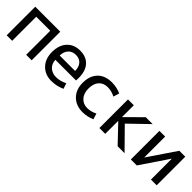

<svg xmlns="http://www.w3.org/2000/svg" viewBox="202 -1495 2470 2470"><g transform="rotate(45 1436.5 -260.0)"><path d="M72 -520H527V0H427V-438H172V0H72Z M738 -298H1019Q1018 -372 981.5 -412Q945 -452 881 -452Q817 -452 778.5 -411.5Q740 -371 738 -298ZM738 -220Q741 -150 786.5 -109Q832 -68 901 -68Q976 -68 1051 -106L1076 -30Q989 10 891 10Q779 10 707.5 -63.5Q636 -137 636 -260Q636 -386 702.5 -458Q769 -530 881 -530Q992 -530 1054 -462Q1116 -394 1116 -265Q1116 -250 1114 -220Z M1600 -413Q1535 -448 1465 -448Q1388 -448 1344 -399Q1300 -350 1300 -260Q1300 -172 1346.5 -121Q1393 -70 1465 -70Q1535 -70 1600 -105L1625 -25Q1545 10 1460 10Q1342 10 1268.5 -63Q1195 -136 1195 -260Q1195 -387 1265 -458.5Q1335 -530 1460 -530Q1545 -530 1625 -495Z M1867 -306 2082 -520H2208L1950 -271L2217 0H2091L1867 -235H1865V0H1759V-520H1865V-306Z M2435 -520V-142H2437L2693 -520H2801V0H2697V-378H2695L2440 0H2331V-520Z"/></g></svg>

Font: M PLUS 1p Medium
Style: Regular
Weight: 500
Version: Version 1.062